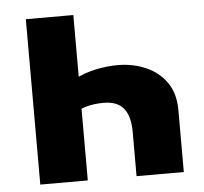

<svg xmlns="http://www.w3.org/2000/svg" viewBox="-49 -709 807 761"><g transform="rotate(-5 354.5 -329.0)"><path d="M270 -658V0H81V-658ZM428 -445Q487 -445 538.5 -423Q590 -401 621 -357Q652 -313 652 -246V0H464V-176Q464 -239 438.5 -270Q413 -301 359 -301Q341 -301 321 -298.5Q301 -296 284 -290.5Q267 -285 257 -278L187 -349Q216 -385 255.5 -405.5Q295 -426 340 -435.5Q385 -445 428 -445Z"/></g></svg>

Font: Ysabeau Office Black
Style: Regular
Weight: 900
Designer: Christian Thalmann (Catharsis Fonts)
Version: Version 2.001;gftools[0.9.30]; featfreeze: tnum,lnum,ss02